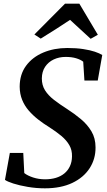

<svg xmlns="http://www.w3.org/2000/svg" viewBox="-20 -1013 580 1044"><path d="M224.5 11Q176.5 11 131 3.2Q85.5 -4.5 52.2 -15.2Q19 -26 7 -35L33.5 -181.5H106.5L112 -72Q129.5 -58 160 -48Q190.5 -38 225 -38Q257.5 -38 284 -46Q310.5 -54 329.8 -69.8Q349 -85.5 360 -108.8Q371 -132 371.5 -162Q372.5 -196.5 357.2 -223.2Q342 -250 313.8 -273.8Q285.5 -297.5 246 -322.5Q215.5 -341.5 187.2 -363.5Q159 -385.5 136.2 -411.8Q113.5 -438 100.5 -470Q87.5 -502 87 -541Q87 -608.5 121.8 -655.5Q156.5 -702.5 215.2 -727.2Q274 -752 346 -752Q395 -752 432.5 -746.2Q470 -740.5 495.8 -731.8Q521.5 -723 536 -714L511.5 -575H439L432.5 -677.5Q418 -689 394 -696.2Q370 -703.5 337 -703.5Q301.5 -703.5 272.2 -689.8Q243 -676 225.5 -650Q208 -624 207.5 -586.5Q207.5 -549.5 224.8 -522Q242 -494.5 273.2 -470.2Q304.5 -446 346 -419.5Q385 -394.5 420 -365.2Q455 -336 477.2 -298.8Q499.5 -261.5 499.5 -211.5Q500 -148.5 467.2 -98Q434.5 -47.5 372.8 -18.2Q311 11 224.5 11ZM167 -825.5 333.5 -993H411.5L512 -824L473 -802Q445 -827.5 416.8 -853.5Q388.5 -879.5 361 -905Q322.5 -879 282.5 -853.8Q242.5 -828.5 201.5 -803Z"/></svg>

Font: Merriweather 48pt SemiBold
Style: Italic
Weight: 600
Italic angle: -7.8°
Designer: Eben Sorkin
Foundry: Eben Sorkin
Version: Version 2.101